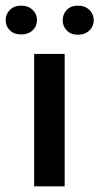

<svg xmlns="http://www.w3.org/2000/svg" viewBox="-66 -660 352 680"><path d="M65 -589Q65 -567 49.5 -552.5Q34 -538 9 -538Q-16 -538 -31 -552.5Q-46 -567 -46 -589Q-46 -610 -31 -625Q-16 -640 9 -640Q34 -640 49.5 -625Q65 -610 65 -589ZM266 -588Q266 -567 250.5 -552Q235 -537 210 -537Q185 -537 170.5 -552Q156 -567 156 -588Q156 -610 170.5 -625Q185 -640 210 -640Q235 -640 250.5 -625Q266 -610 266 -588ZM163 0H55V-469H163Z"/></svg>

Font: Placeholder Sans Medium
Style: Regular
Weight: 500
Designer: The Branx Europe S.L
Version: Version 1.006;Fontself Maker 3.5.7